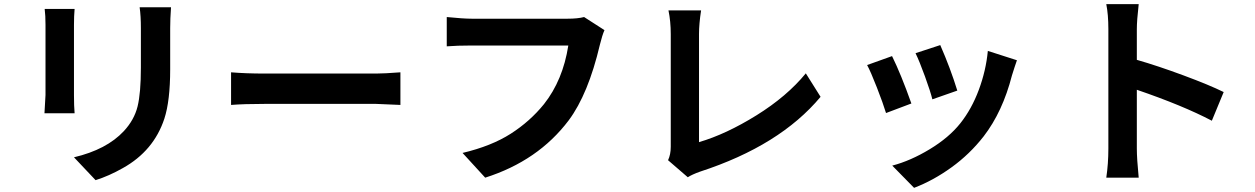

<svg xmlns="http://www.w3.org/2000/svg" viewBox="-20 -811 6040 924"><path d="M803 -776Q799 -720 799 -676V-478Q799 -326 771 -240Q720 -85 571 -2Q504 36 440 56L336 -54Q493 -91 576 -180Q626 -234 642 -298.5Q658 -363 658 -486V-676Q658 -734 652 -776ZM194 -266 199 -354V-691Q199 -737 195 -768H339Q336 -734 336 -691V-353Q336 -300 339 -266Z M1907 -306 1790 -311H1253Q1154 -311 1092 -306V-463Q1164 -457 1253 -457H1790Q1829 -457 1907 -463Z M2889 -666Q2878 -641 2867 -596Q2811 -358 2717 -232Q2570 -37 2315 44L2206 -75Q2345 -108 2438 -167.5Q2531 -227 2598 -310Q2689 -425 2715 -592H2249Q2182 -592 2130 -588V-729Q2210 -721 2250 -721H2712Q2760 -721 2791 -729Z M3195 -40Q3208 -67 3208 -105V-647Q3208 -708 3197 -761H3354Q3344 -696 3344 -647V-127Q3474 -165 3620.5 -256Q3767 -347 3858 -458L3929 -345Q3733 -110 3349 15Q3310 29 3290 42Z M4505 -594Q4554 -482 4587 -375L4467 -333Q4458 -370 4431.5 -443Q4405 -516 4386 -555ZM4874 -521Q4864 -493 4850 -448Q4805 -273 4714 -155Q4647 -69 4559 -5.5Q4471 58 4379 93L4274 -14Q4362 -37 4454.5 -93Q4547 -149 4601.5 -217.5Q4656 -286 4690.5 -378.5Q4725 -471 4734 -566ZM4273 -541Q4316 -454 4366 -313L4244 -267Q4230 -313 4200 -390Q4170 -467 4153 -498Z M5314 -96V-671Q5314 -741 5304 -791H5460Q5451 -712 5451 -671V-523Q5552 -494 5676 -448Q5800 -402 5869 -368L5812 -230Q5673 -303 5451 -379V-96Q5451 -48 5460 44H5304Q5314 -23 5314 -96Z"/></svg>

Font: Swei Fan Sans CJK TC
Style: Bold
Weight: 700
Version: Version 2.130